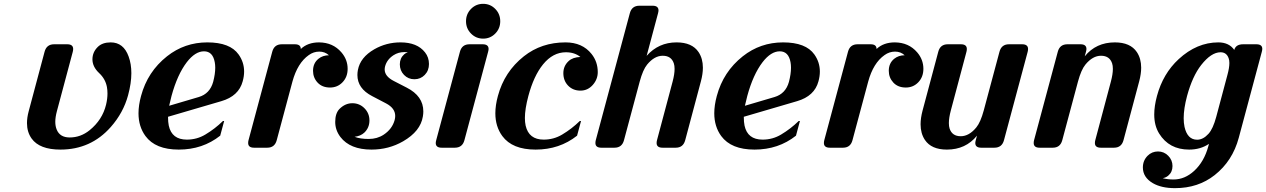

<svg xmlns="http://www.w3.org/2000/svg" viewBox="-20 -767 6575 997"><path d="M293.9 9.8Q185.1 9.8 144 -47.9Q120.1 -81.5 120.1 -127.9Q120.1 -156.2 128.9 -189L211.4 -498Q221.7 -537.1 260.7 -537.1H329.1Q359.9 -537.1 359.9 -512.7Q359.9 -505.4 357.9 -498L275.4 -189.5Q267.1 -158.2 267.1 -134.8Q267.1 -111.8 274.4 -94.2Q291 -53.2 341.8 -53.2Q398.9 -53.2 445.3 -90.8Q511.7 -144.5 530.8 -223.6Q538.1 -254.4 538.1 -281.7Q538.1 -299.3 535.2 -315.4Q527.3 -357.4 494.6 -387.7Q460 -420.4 460 -459Q460 -496.1 487.8 -523.4Q511.7 -546.9 554.7 -546.9Q621.6 -546.9 647.9 -473.6Q662.1 -435.1 662.1 -387.2Q662.1 -335 645 -272Q620.6 -181.6 555.2 -107.4Q451.7 9.8 293.9 9.8Z M908.2 9.8Q787.1 9.8 735.4 -60.5Q699.2 -109.9 699.2 -178.7Q699.2 -220.2 712.4 -268.6Q746.1 -394.5 847.2 -474.6Q938.5 -546.9 1056.6 -546.9Q1174.8 -546.9 1219.2 -483.9Q1247.6 -443.8 1247.6 -395.5Q1247.6 -371.1 1240.2 -344.7Q1219.7 -268.1 1129.4 -241.7L852.5 -160.6Q852.5 -132.8 856.4 -114.7Q872.1 -42 950.2 -42Q1002.4 -42 1046.4 -68.4Q1096.2 -98.1 1137.7 -138.7H1144L1123.5 -62.5Q1032.2 9.8 908.2 9.8ZM858.4 -217.8 1012.2 -263.2Q1069.8 -280.3 1086.9 -341.8Q1097.7 -382.8 1097.7 -415.5Q1097.7 -430.7 1095.2 -443.8Q1085 -500.5 1039.3 -500.5Q993.7 -500.5 950.2 -444.3Q900.9 -379.9 870.6 -268.6Q862.3 -236.8 858.4 -217.8Z M1299.3 0Q1268.6 0 1268.6 -24.4Q1268.6 -31.7 1270.5 -39.1L1393.6 -498Q1403.8 -537.1 1443.4 -537.1H1511.2Q1542 -537.1 1542 -512.7Q1578.1 -546.9 1636.7 -546.9Q1709 -546.4 1752.9 -495.1Q1785.2 -457.5 1785.2 -409.7Q1785.2 -366.7 1757.8 -338.9Q1731.9 -312.5 1693.8 -312.5Q1652.8 -312.5 1628.9 -338.4Q1605.5 -363.8 1605.5 -399.4Q1605.5 -439 1633.8 -461.9Q1656.2 -480 1688 -480Q1667.5 -499 1637.9 -499Q1608.4 -499 1583.5 -481Q1524.9 -439.9 1498.5 -343.3L1417 -39.1Q1406.7 0 1367.7 0Z M1909.2 9.8Q1797.9 9.8 1747.6 -55.7Q1720.7 -91.3 1720.7 -133.8Q1720.7 -178.7 1742.7 -201.2Q1772.5 -231 1809.6 -231Q1846.7 -231 1872.6 -204.8Q1898.4 -178.7 1898.4 -141.6Q1898.4 -103.5 1871.6 -78.1Q1852.5 -60.5 1821.3 -56.6Q1850.1 -45.4 1894.5 -45.4Q1939 -45.4 1972.7 -67.9Q2016.6 -97.2 2029.3 -143.6Q2032.2 -154.8 2032.2 -165Q2032.2 -205.1 1984.9 -230L1912.1 -268.1Q1835.9 -307.6 1835.9 -377.4Q1835.9 -390.1 1838.4 -403.3Q1850.6 -469.2 1923.8 -511.2Q1986.3 -546.9 2059.6 -546.9Q2146.5 -546.9 2187 -495.1Q2207.5 -469.2 2207.5 -434.6Q2207.5 -400.4 2185.5 -377.9Q2163.6 -355.5 2131.8 -355.5Q2100.1 -355.5 2078.1 -377.9Q2056.2 -400.4 2056.2 -433.1Q2056.2 -464.8 2078.6 -484.9Q2086.9 -492.2 2097.7 -495.1Q2089.4 -496.6 2080.1 -496.6Q2048.3 -496.6 2022.9 -480Q1988.8 -457.5 1979.5 -421.9Q1977.5 -414.1 1977.5 -406.2Q1977.5 -370.6 2025.4 -346.2L2091.8 -312Q2178.2 -268.1 2178.2 -188.5Q2178.2 -175.8 2175.8 -162.1Q2163.6 -85.4 2073.2 -33.2Q1998.5 9.8 1909.2 9.8Z M2551.8 -592.8Q2525.9 -566.4 2488.8 -566.4Q2451.7 -566.4 2425.8 -592.8Q2399.9 -619.1 2399.9 -656.7Q2399.9 -694.3 2425.8 -720.7Q2451.7 -747.1 2488.8 -747.1Q2525.9 -747.1 2551.8 -720.7Q2577.6 -694.3 2577.6 -656.7Q2577.6 -619.1 2551.8 -592.8ZM2273.4 0Q2242.7 0 2242.7 -24.4Q2242.7 -29.8 2245.1 -39.1L2368.2 -498Q2378.4 -537.1 2418 -537.1H2486.3Q2517.1 -537.1 2517.1 -512.7Q2517.1 -507.3 2514.6 -498L2391.6 -39.1Q2381.3 0 2341.8 0Z M2761.2 9.8Q2640.1 9.8 2588.4 -60.5Q2552.2 -109.9 2552.2 -178.7Q2552.2 -220.2 2565.4 -268.6Q2599.1 -394.5 2700.2 -474.6Q2791.5 -546.9 2916.5 -546.9Q3003.9 -546.9 3051.8 -486.8Q3084 -446.3 3084 -392.6Q3084 -355 3057.9 -325.7Q3031.7 -296.4 2994.1 -296.4Q2954.6 -296.4 2929.2 -323.2Q2905.3 -348.6 2905.3 -387.2Q2905.3 -424.8 2933.1 -450.2Q2954.6 -469.7 2993.7 -471.2Q2963.9 -495.6 2918.5 -495.6Q2851.1 -495.6 2799.8 -432.6Q2751.5 -373 2723.6 -268.6Q2705.6 -200.7 2705.6 -154.3Q2705.6 -132.3 2709.5 -114.7Q2726.1 -42 2803.2 -42Q2855.5 -42 2899.4 -68.4Q2949.2 -98.1 2990.7 -138.7H2997.1L2976.6 -62.5Q2885.3 9.8 2761.2 9.8Z M3102.5 0Q3071.8 0 3071.8 -24.4Q3071.8 -31.7 3073.7 -39.1L3250.5 -698.2Q3260.7 -737.3 3300.3 -737.3H3368.7Q3399.4 -737.3 3399.4 -712.9Q3399.4 -707.5 3397 -698.2L3337.9 -477.1Q3399.9 -546.9 3493.2 -546.9Q3573.7 -546.9 3607.4 -496.6Q3629.9 -462.9 3629.9 -415.5Q3629.9 -383.3 3619.6 -344.7L3538.1 -39.1Q3527.8 0 3488.8 0H3420.4Q3389.6 0 3389.6 -24.4Q3389.6 -31.7 3391.6 -39.1L3472.7 -343.3Q3482.9 -381.8 3482.9 -409.2Q3482.9 -426.3 3479 -438Q3465.8 -477.5 3421.4 -477.5Q3377.9 -477.5 3340.3 -431.6Q3318.4 -404.8 3301.8 -343.3L3220.2 -39.1Q3210 0 3170.9 0Z M3897.9 9.8Q3776.9 9.8 3725.1 -60.5Q3689 -109.9 3689 -178.7Q3689 -220.2 3702.1 -268.6Q3735.8 -394.5 3836.9 -474.6Q3928.2 -546.9 4046.4 -546.9Q4164.6 -546.9 4209 -483.9Q4237.3 -443.8 4237.3 -395.5Q4237.3 -371.1 4230 -344.7Q4209.5 -268.1 4119.1 -241.7L3842.3 -160.6Q3842.3 -132.8 3846.2 -114.7Q3861.8 -42 3939.9 -42Q3992.2 -42 4036.1 -68.4Q4085.9 -98.1 4127.4 -138.7H4133.8L4113.3 -62.5Q4022 9.8 3897.9 9.8ZM3848.1 -217.8 4002 -263.2Q4059.6 -280.3 4076.7 -341.8Q4087.4 -382.8 4087.4 -415.5Q4087.4 -430.7 4085 -443.8Q4074.7 -500.5 4029.1 -500.5Q3983.4 -500.5 3939.9 -444.3Q3890.6 -379.9 3860.4 -268.6Q3852.1 -236.8 3848.1 -217.8Z M4289.1 0Q4258.3 0 4258.3 -24.4Q4258.3 -31.7 4260.3 -39.1L4383.3 -498Q4393.6 -537.1 4433.1 -537.1H4501Q4531.7 -537.1 4531.7 -512.7Q4567.9 -546.9 4626.5 -546.9Q4698.7 -546.4 4742.7 -495.1Q4774.9 -457.5 4774.9 -409.7Q4774.9 -366.7 4747.6 -338.9Q4721.7 -312.5 4683.6 -312.5Q4642.6 -312.5 4618.7 -338.4Q4595.2 -363.8 4595.2 -399.4Q4595.2 -439 4623.5 -461.9Q4646 -480 4677.7 -480Q4657.2 -499 4627.7 -499Q4598.1 -499 4573.2 -481Q4514.6 -439.9 4488.3 -343.3L4406.7 -39.1Q4396.5 0 4357.4 0Z M5075.2 0Q5044.4 0 5044.4 -24.4Q5044.4 -29.8 5046.9 -39.1L5053.2 -62.5Q4994.6 9.8 4897 9.8Q4816.4 9.8 4782.7 -40.5Q4760.3 -74.2 4760.3 -121.6Q4760.3 -153.8 4770.5 -192.4L4852.1 -498Q4862.3 -537.1 4901.4 -537.1H4969.7Q5000.5 -537.1 5000.5 -512.7Q5000.5 -505.4 4998.5 -498L4917.5 -193.8Q4907.2 -155.3 4907.2 -127.9Q4907.2 -110.8 4911.1 -99.1Q4924.3 -59.6 4968.8 -59.6Q5012.2 -59.6 5049.8 -105.5Q5071.8 -132.3 5088.4 -193.8L5169.9 -498Q5180.2 -537.1 5219.2 -537.1H5287.6Q5318.4 -537.1 5318.4 -512.7Q5318.4 -505.4 5316.4 -498L5193.4 -39.1Q5183.1 0 5143.6 0Z M5378.4 0Q5347.7 0 5347.7 -24.4Q5347.7 -31.7 5349.6 -39.1L5472.7 -498Q5482.9 -537.1 5522.5 -537.1H5590.8Q5621.6 -537.1 5621.6 -512.7Q5621.6 -507.3 5619.1 -498L5612.8 -474.6Q5671.4 -546.9 5769 -546.9Q5849.6 -546.9 5883.3 -496.6Q5905.8 -462.9 5905.8 -415.5Q5905.8 -383.3 5895.5 -344.7L5814 -39.1Q5803.7 0 5764.6 0H5696.3Q5665.5 0 5665.5 -24.4Q5665.5 -31.7 5667.5 -39.1L5748.5 -343.3Q5758.8 -381.8 5758.8 -409.2Q5758.8 -426.3 5754.9 -438Q5741.7 -477.5 5697.3 -477.5Q5653.8 -477.5 5616.2 -431.6Q5594.2 -404.8 5577.6 -343.3L5496.1 -39.1Q5485.8 0 5446.8 0Z M6196.3 -41.5Q6227.5 -41.5 6255.4 -72.3Q6278.8 -98.1 6295.4 -159.7L6353.5 -377.4Q6363.8 -415 6363.8 -439.9Q6363.8 -455.1 6359.9 -464.8Q6349.1 -495.6 6317.9 -495.6Q6269.5 -495.6 6217.3 -429.2Q6171.9 -371.1 6144 -268.6Q6126.5 -202.6 6126.5 -153.3Q6126.5 -128.4 6130.9 -107.9Q6146 -41.5 6196.3 -41.5ZM6154.8 9.8Q6050.8 9.8 5999 -73.7Q5973.6 -114.7 5973.6 -172.4Q5973.6 -215.8 5987.8 -268.6Q6019 -384.8 6100.6 -460Q6194.8 -546.9 6306.6 -546.9Q6361.8 -546.9 6389.2 -507.8Q6397 -537.1 6435.5 -537.1H6503.9Q6534.7 -537.1 6534.7 -513.2Q6534.7 -507.3 6532.2 -498L6412.6 -51.8Q6380.4 68.8 6287.6 142.1Q6201.7 210 6081.5 210Q6010.7 210 5966.3 184.1Q5914.6 153.8 5914.6 102.5Q5914.6 66.9 5939 42Q5961.4 19.5 5993.2 19.5Q6024.4 19.5 6046.4 42Q6068.4 64.5 6068.4 95.2Q6068.4 126.5 6046.4 145Q6034.7 155.3 6017.6 158.2Q6042.5 165 6074.2 165Q6132.3 165 6181.2 120.1Q6232.9 72.3 6254.4 -7.3L6257.8 -20Q6213.9 9.8 6154.8 9.8Z"/></svg>

Font: Cursive Sans
Style: Bold
Weight: 700
Italic angle: -15°
Designer: Wojciech Kalinowski "wmk69" (wmk69@o2.pl)
Foundry: Wojciech Kalinowski "wmk69" (wmk69@o2.pl)
Version: Wersja 3.1.0; 2022-02-18